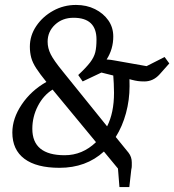

<svg xmlns="http://www.w3.org/2000/svg" viewBox="-20 -669 706 778"><path d="M464 89 458 14 401 -55Q329 11 221 11Q128 11 79 -25.5Q30 -62 30 -132Q30 -189 68 -245.5Q106 -302 168 -337Q142 -369 127 -392Q112 -415 106.5 -435.5Q101 -456 101 -480Q101 -525 127 -563.5Q153 -602 195.5 -625.5Q238 -649 288 -649Q331 -649 365 -632Q399 -615 419 -586.5Q439 -558 439 -521Q439 -470 412 -428Q418 -428 429 -426.5Q440 -425 444 -424L574 -401L647 -438L666 -412L627 -368Q601 -339 565 -339Q550 -339 539 -340.5Q528 -342 512.5 -346Q497 -350 466 -359L503 -372Q504 -363 504.5 -354Q505 -345 505 -320Q505 -264 490.5 -210.5Q476 -157 449 -114L501 -50Q514 -33 514 -11Q514 -7 514 -3.5Q514 0 514 3.5Q514 7 513.5 10.5Q513 14 512 18L504 89ZM242 -40Q314 -40 369 -93L193 -306Q156 -283 133.5 -239.5Q111 -196 111 -147Q111 -40 242 -40ZM414 -157Q442 -212 442 -293Q442 -311 441 -330.5Q440 -350 439 -363L391 -375L315 -339L297 -365Q330 -396 345.5 -416.5Q361 -437 366 -457Q371 -477 371 -509Q371 -597 278 -597Q233 -597 203 -569Q173 -541 173 -500Q173 -474 185.5 -449Q198 -424 234 -380Z"/></svg>

Font: Faustina VF Beta
Style: Italic
Weight: 400
Italic angle: -8°
Designer: Alfonso Garcia
Foundry: Omnibus-Type
Version: Version 1.006